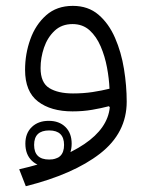

<svg xmlns="http://www.w3.org/2000/svg" viewBox="-20 -374 507 654"><path d="M146 37.6Q181.6 37.6 202.9 58.6Q224.1 79.6 224.1 115.2Q224.1 150.9 202.9 172.6Q181.6 194.3 146 194.3Q109.9 194.3 88.1 173.1Q66.4 151.9 66.4 115.2Q66.4 79.6 88.4 58.6Q110.4 37.6 146 37.6ZM147.5 70.3Q96.2 70.3 96.2 119.6Q96.2 169.4 147.5 169.4Q198.2 169.4 198.2 119.6Q198.2 70.3 147.5 70.3ZM354 -8.3 351.1 -12.2Q325.2 -5.4 293.9 0Q262.7 5.4 227.1 5.4Q153.3 5.4 109.4 -28.3Q65.4 -62 65.4 -136.2Q65.4 -190.4 83.3 -240.2Q101.1 -290 137.2 -322Q173.3 -354 228 -354Q280.3 -354 315.4 -324Q350.6 -293.9 371.8 -245.1Q393.1 -196.3 402.3 -139.2Q411.6 -82 411.6 -27.8Q411.6 78.6 320.8 149.2Q230 219.7 67.9 260.3L45.4 202.6Q188 170.4 267.3 116.7Q346.7 63 354 -8.3ZM353 -71.8Q351.6 -106 344.5 -144Q337.4 -182.1 323 -215.8Q308.6 -249.5 285.2 -270.8Q261.7 -292 227.1 -292Q189.9 -292 165.8 -269Q141.6 -246.1 129.9 -211.7Q118.2 -177.2 118.2 -142.1Q118.2 -92.3 147.9 -74Q177.7 -55.7 228.5 -55.7Q264.2 -55.7 295.7 -60.5Q327.1 -65.4 353 -71.8Z"/></svg>

Font: Estedad-FD Light
Style: Regular
Weight: 300
Designer: Amin Abedi
Version: Version 7.3